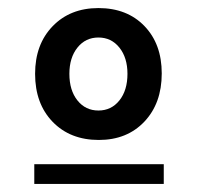

<svg xmlns="http://www.w3.org/2000/svg" viewBox="-20 -728 491 476"><path d="M67 -545Q67 -618 110.5 -663Q154 -708 224 -708Q295 -708 338 -663.5Q381 -619 381 -546Q381 -472 338 -426.5Q295 -381 225 -381Q154 -381 110.5 -426Q67 -471 67 -545ZM296 -545Q296 -585 276 -610Q256 -635 224 -635Q192 -635 172 -610Q152 -585 152 -545Q152 -504 172 -479Q192 -454 224 -454Q256 -454 276 -479Q296 -504 296 -545ZM65 -321H386V-272H65Z"/></svg>

Font: Secular One
Style: Regular
Weight: 400
Designer: Michal Sahar
Foundry: Hagilda
Version: Version 1.000